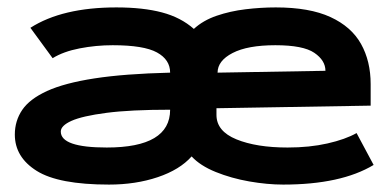

<svg xmlns="http://www.w3.org/2000/svg" viewBox="-20 -487 1040 518"><path d="M274 11Q138 11 79 -26Q20 -63 20 -124Q20 -161 40 -190.5Q60 -220 107 -241.5Q154 -263 235 -275.5Q316 -288 439 -291Q439 -326 403.5 -345.5Q368 -365 284 -365Q239 -365 195 -356.5Q151 -348 122 -330L62 -412Q148 -467 294 -467Q366 -467 417 -453.5Q468 -440 503 -409Q528 -432 564.5 -444.5Q601 -457 642.5 -462Q684 -467 724 -467Q815 -467 871.5 -441Q928 -415 954 -368.5Q980 -322 980 -260V-202L564 -195V-177Q564 -133 618 -111Q672 -89 756 -89Q815 -89 863.5 -100Q912 -111 942 -128L988 -42Q900 11 744 11Q701 11 652.5 2.5Q604 -6 562 -23Q520 -40 497 -65Q465 -29 405.5 -9Q346 11 274 11ZM567 -291 858 -296Q858 -324 828 -344.5Q798 -365 723 -365Q648 -365 607.5 -344Q567 -323 567 -291ZM268 -89Q439 -89 439 -191Q332 -191 267 -182.5Q202 -174 173 -161Q144 -148 144 -132Q144 -89 268 -89Z"/></svg>

Font: Inconsolata UltraExpanded ExtraBold
Style: Regular
Weight: 800
Width: 9
Monospace: yes
Designer: Raph Levien, Cyreal, Brenton Simpson
Foundry: Raph Levien, Cyreal, Google
Version: Version 3.001; ttfautohint (v1.8.2.53-6de2)